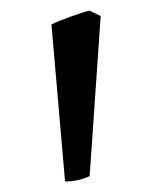

<svg xmlns="http://www.w3.org/2000/svg" viewBox="-20 -743 290 366"><path d="M150.9 -407.2Q147 -405.3 141.4 -403.3Q135.7 -401.4 129.4 -399.9Q123 -398.4 116.5 -397.7Q109.9 -397 104 -397L78.1 -696.3Q83.5 -699.2 93.8 -703.4Q104 -707.5 115 -711.4Q126 -715.3 135.7 -718.5Q145.5 -721.7 150.9 -722.7L171.9 -712.4Z"/></svg>

Font: Gentium Plus Eur
Style: Regular
Weight: 400
Designer: J. Victor Gaultney, Annie Olsen, Iska Routamaa, Becca Hirsbrunner
Foundry: SIL International
Version: Version 5.000